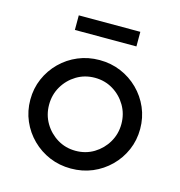

<svg xmlns="http://www.w3.org/2000/svg" viewBox="-91 -652 695 741"><g transform="rotate(15 257.0 -281.5)"><path d="M256.9 8.3Q211.1 8.3 171.5 -8.3Q131.9 -25 101.7 -54.9Q71.5 -84.7 54.5 -124Q37.5 -163.2 37.5 -208.3Q37.5 -253.5 54.5 -292.7Q71.5 -331.9 101.7 -361.8Q131.9 -391.7 171.5 -408.3Q211.1 -425 256.9 -425Q302.8 -425 342.4 -408.3Q381.9 -391.7 412.2 -361.8Q442.4 -331.9 459.4 -292.7Q476.4 -253.5 476.4 -208.3Q476.4 -163.2 459.4 -124Q442.4 -84.7 412.2 -54.9Q381.9 -25 342.4 -8.3Q302.8 8.3 256.9 8.3ZM256.9 -62.5Q297.2 -62.5 329.9 -82.3Q362.5 -102.1 381.9 -135.1Q401.4 -168.1 401.4 -208.3Q401.4 -248.6 381.9 -281.6Q362.5 -314.6 329.9 -334.4Q297.2 -354.2 256.9 -354.2Q216.7 -354.2 184 -334.4Q151.4 -314.6 131.9 -281.6Q112.5 -248.6 112.5 -208.3Q112.5 -168.1 131.9 -135.1Q151.4 -102.1 184 -82.3Q216.7 -62.5 256.9 -62.5ZM134 -512.5V-570.8H379.9V-512.5Z"/></g></svg>

Font: Afacad Flux
Style: Regular
Weight: 400
Designer: Kristian Moeller
Foundry: Dicotype
Version: Version 1.100